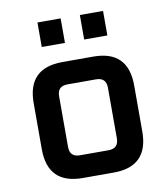

<svg xmlns="http://www.w3.org/2000/svg" viewBox="-81 -787 751 856"><g transform="rotate(-10 294.5 -359.0)"><path d="M67 -158V-367Q67 -525 225 -525H365Q522 -525 522 -367V-158Q522 0 365 0H225Q67 0 67 -158ZM184 -148Q184 -102 230 -102H359Q405 -102 405 -148V-377Q405 -423 359 -423H230Q184 -423 184 -377ZM146 -607V-718H251V-607ZM338 -607V-718H443V-607Z"/></g></svg>

Font: Oxanium ExtraLight SemiBold
Style: Regular
Weight: 600
Version: Version 2.000